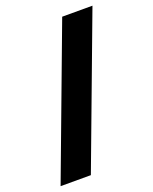

<svg xmlns="http://www.w3.org/2000/svg" viewBox="-138 -801 706 888"><g transform="rotate(-20 215.0 -357.0)"><path d="M428 -724 153 10H4L279 -724Z"/></g></svg>

Font: Noto Sans Thai Cond Blk
Style: Regular
Weight: 900
Width: 3
Designer: Monotype Design Team
Foundry: Monotype Imaging Inc.
Version: Version 2.002; ttfautohint (v1.8.4.7-5d5b)